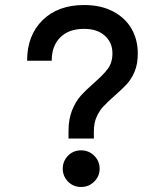

<svg xmlns="http://www.w3.org/2000/svg" viewBox="-20 -732 656 765"><path d="M253 -209Q253 -257 267 -292Q281 -327 301 -349.5Q321 -372 354 -401Q392 -434 410 -458.5Q428 -483 428 -520Q428 -562 398 -589.5Q368 -617 315 -617Q254 -617 220 -583Q186 -549 186 -490H88Q88 -591 149.5 -651.5Q211 -712 315 -712Q382 -712 430.5 -686.5Q479 -661 504 -617.5Q529 -574 529 -519Q529 -477 516.5 -447Q504 -417 485 -396.5Q466 -376 436 -350Q408 -325 392 -308Q376 -291 365 -266.5Q354 -242 354 -209V-180H253ZM230 -60Q230 -90 251 -111.5Q272 -133 303 -133Q334 -133 355.5 -111.5Q377 -90 377 -60Q377 -30 355.5 -8.5Q334 13 303 13Q272 13 251 -8.5Q230 -30 230 -60Z"/></svg>

Font: Overpass Mono Light
Style: Bold
Weight: 600
Monospace: yes
Designer: Delve Withrington, Dave Bailey
Foundry: Delve Fonts
Version: Version 1.000;DELV;Overpass